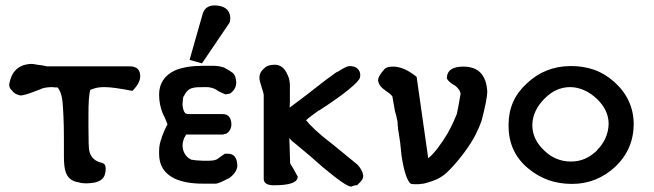

<svg xmlns="http://www.w3.org/2000/svg" viewBox="-20 -681 2424 712"><path d="M461 -435Q500 -435 500 -398Q500 -373 471 -344Q435 -351 409.5 -354.5Q384 -358 367 -358Q341 -358 324 -351Q322 -350 320.5 -350Q319 -350 317 -348Q315 -348 315 -348Q311 -335 309.5 -311.5Q308 -288 308 -256V-211Q308 -134 311 -122Q319 -85 359 -77Q372 -73 372 -56Q372 -29 358 -16.5Q344 -4 316 -2Q308 -1 301 -1Q284 -1 271 -5Q234 -10 223 -45Q217 -63 217 -102V-164Q217 -212 215.5 -245.5Q214 -279 212 -302Q209 -332 199 -349Q195 -356 193 -357H183Q178 -357 174 -358Q163 -358 152.5 -356.5Q142 -355 137 -353L129 -351L135 -352L106 -341Q91 -335 78.5 -331.5Q66 -328 59 -327Q53 -327 48 -329Q43 -331 38 -333Q28 -339 26 -344Q14 -353 14 -367Q26 -442 97 -444Q103 -444 118 -441Q122 -441 124 -440H128Q130 -439 134 -439Q135 -439 135 -439L139 -438Q140 -438 140 -438L154 -435Z M732 -631Q741 -659 773 -661Q830 -661 834 -617Q834 -612 833.5 -606Q833 -600 830 -595L729 -446L683 -459ZM579 -170Q581 -174 585.5 -186.5Q590 -199 601 -220Q599 -225 595.5 -234.5Q592 -244 584 -259Q570 -293 570 -330Q570 -392 629 -420Q670 -437 733 -437H771Q783 -437 793.5 -435Q804 -433 810 -431Q823 -424 831 -419Q839 -414 844 -410Q849 -405 852 -397.5Q855 -390 856 -377Q856 -376 856 -375Q856 -350 833 -334L816 -331Q811 -333 802 -337Q793 -341 782 -348H783Q765 -358 745 -358Q726 -358 713 -357.5Q700 -357 692 -354Q674 -350 661 -323V-325Q659 -320 658.5 -313Q658 -306 657 -298Q657 -296 657 -294Q657 -282 662 -269Q666 -258 678 -258H805Q836 -258 838 -222Q838 -221 838 -220Q838 -199 821 -186L806 -182H670L666 -174Q665 -172 663 -169V-170Q657 -153 657 -143Q657 -113 679 -95Q681 -94 684 -92Q686 -91 689 -89Q702 -86 732 -85H746Q752 -85 756 -85Q763 -85 770 -86Q777 -87 784 -90L801 -102L799 -101L814 -111H825Q858 -111 860 -69Q860 -68 860 -67Q860 -42 828 -19H826Q797 -3 782 0H731Q668 0 627 -19Q570 -47 570 -110Q570 -115 570 -120Q570 -148 580 -170Z M1054 -282Q1063 -288 1079 -300.5Q1095 -313 1118 -330L1194 -389Q1202 -394 1211.5 -401.5Q1221 -409 1231 -415V-414Q1263 -435 1275 -436Q1297 -436 1306.5 -426Q1316 -416 1316 -402Q1316 -398 1315 -394Q1313 -382 1275 -350.5Q1237 -319 1163 -271V-272Q1148 -261 1135 -251.5Q1122 -242 1115 -235Q1126 -221 1150 -198.5Q1174 -176 1212 -147L1305 -71Q1313 -63 1319 -52.5Q1325 -42 1327 -31Q1327 -22 1324.5 -17.5Q1322 -13 1319 -9L1304 6H1297Q1294 7 1290 8.5Q1286 10 1282 11Q1263 11 1176 -62Q1154 -82 1130.5 -102Q1107 -122 1079 -145Q1073 -150 1071 -151.5Q1069 -153 1067 -154.5Q1065 -156 1062.5 -158.5Q1060 -161 1053 -169L1056 -75Q1062 -66 1069 -53.5Q1076 -41 1084 -26Q1084 6 998 6Q996 6 995 6Q958 6 958 -18V-327Q958 -332 956 -338.5Q954 -345 951 -355Q942 -382 942 -392Q942 -415 963 -430L961 -429Q973 -441 999 -441Q1031 -441 1047 -402Q1053 -391 1055 -369V-300Z M1407 -426Q1415 -434 1438 -434Q1478 -434 1525 -396L1568 -94Q1585 -108 1603 -131.5Q1621 -155 1639 -185Q1653 -210 1661.5 -229Q1670 -248 1674 -258Q1676 -266 1679.5 -285Q1683 -304 1688 -333Q1687 -342 1681 -350Q1675 -358 1667 -364Q1666 -365 1664 -365.5Q1662 -366 1662 -367H1661Q1637 -383 1637 -393Q1639 -434 1698 -434Q1782 -434 1787 -341Q1787 -329 1782 -302.5Q1777 -276 1766 -234Q1758 -210 1743 -180.5Q1728 -151 1702 -116Q1676 -81 1650.5 -54.5Q1625 -28 1605 -19H1606Q1583 -8 1551 0Q1550 0 1549 0L1533 2H1517Q1506 2 1503 0Q1494 -6 1485 -32Q1476 -58 1469 -104L1464 -152L1457 -198Q1456 -200 1456 -202.5Q1456 -205 1456 -207Q1456 -208 1456 -209L1455 -214Q1455 -215 1455 -216L1454 -231Q1452 -239 1450 -249Q1448 -259 1445 -267Q1445 -268 1445 -269L1444 -271Q1444 -272 1444 -273Q1441 -290 1438 -306Q1435 -322 1435 -324L1427 -332H1428L1408 -346H1409Q1385 -361 1382 -383Q1382 -399 1407 -426Z M2094 -436Q2097 -436 2100 -436Q2143 -436 2182.5 -422.5Q2222 -409 2257 -378Q2329 -314 2330 -222Q2330 -128 2262 -63Q2229 -32 2188.5 -15.5Q2148 1 2101 1Q2053 1 2013 -13.5Q1973 -28 1938 -57Q1866 -117 1866 -214Q1866 -217 1866 -219Q1866 -310 1933 -371Q2000 -435 2094 -436ZM1954 -219Q1954 -218 1954 -217Q1954 -164 1999 -122Q2041 -82 2097 -82Q2126 -82 2149.5 -92.5Q2173 -103 2194 -123H2193Q2235 -165 2237 -220Q2237 -221 2237 -222Q2237 -272 2194 -314Q2148 -357 2095 -358Q2041 -358 1999 -315Q1978 -294 1966.5 -270Q1955 -246 1954 -219Z"/></svg>

Font: New Athena Unicode
Style: Bold
Weight: 700
Designer: J. Rusten 1997; rev. by R. Hancock 2001, 2002, rev. by D. Mastronarde 2002-2021
Foundry: Society for Classical Studies (formerly American Philological Association)
Version: Version 5.008